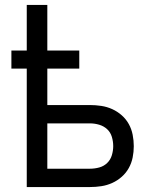

<svg xmlns="http://www.w3.org/2000/svg" viewBox="-20 -755 640 775"><path d="M88 0V-478H26V-551H88V-735H171V-551H300V-478H171V-331H343Q366 -331 389 -327.5Q412 -324 433 -314.5Q454 -305 471.5 -289.5Q489 -274 500 -254Q511 -234 515.5 -211Q520 -188 520 -165Q520 -142 515.5 -119.5Q511 -97 500 -77Q489 -57 471.5 -41.5Q454 -26 433 -16.5Q412 -7 389 -3.5Q366 0 343 0ZM171 -74H343Q362 -74 380.5 -79Q399 -84 412.5 -97Q426 -110 431.5 -128.5Q437 -147 437 -165Q437 -184 431.5 -202.5Q426 -221 412.5 -233.5Q399 -246 380.5 -251.5Q362 -257 343 -257H171Z"/></svg>

Font: Bmono
Style: Regular
Weight: 400
Monospace: yes
Designer: Belleve Invis
Foundry: Belleve Invis
Version: Version 11.2.2; ttfautohint (v1.8.2)